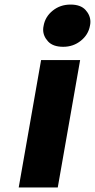

<svg xmlns="http://www.w3.org/2000/svg" viewBox="-20 -821 416 841"><path d="M257 -616Q212 -616 190.5 -639.5Q169 -663 169 -691Q169 -699 171 -708Q178 -748 211 -774.5Q244 -801 289 -801Q333 -801 354.5 -777.5Q376 -754 376 -725Q376 -717 374 -708Q367 -669 334 -642.5Q301 -616 257 -616ZM331 -558 233 0H62L160 -558Z"/></svg>

Font: Fz Poppins
Style: Bold Italic
Weight: 700
Italic angle: -10°
Designer: Ninad Kale (Devanagari), Jonny Pinhorn (Latin)
Foundry: Indian Type Foundry
Version: Vit hóa bi Vntype.Com & FontZin.Com